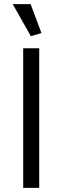

<svg xmlns="http://www.w3.org/2000/svg" viewBox="-20 -915 304 935"><path d="M171 0V-680H93V0ZM130 -739 182 -754 129 -895H42Z"/></svg>

Font: Catamaran
Style: Regular
Weight: 400
Designer: Pria Ravichandran
Version: Version 2.000